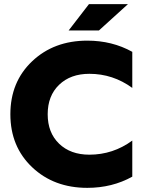

<svg xmlns="http://www.w3.org/2000/svg" viewBox="-20 -894 688 926"><path d="M401 12Q240 12 135 -87.5Q30 -187 30 -343Q30 -499 135 -598.5Q240 -698 401 -698Q521 -698 618 -644V-470Q525 -538 411 -538Q320 -538 265 -485Q210 -432 210 -343Q210 -254 265 -201Q320 -148 411 -148Q525 -148 618 -216V-42Q521 12 401 12ZM409 -874H597L457 -747H311Z"/></svg>

Font: Roundo
Style: Bold
Weight: 700
Designer: Namrata Goyal (Gurmukhi), Shiva Nallaperumal (Latin)
Foundry: Indian Type Foundry
Version: Version 1.000;PS 1.0;hotconv 1.0.88;makeotf.lib2.5.647800